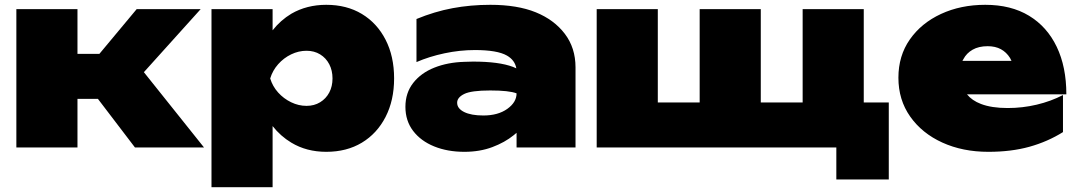

<svg xmlns="http://www.w3.org/2000/svg" viewBox="-20 -613 4479 798"><path d="M48 0V-575H302V-389H393L548 -575H814L578 -313L828 0H541L387 -202H302V0Z M859 -575H1113V-487Q1146 -529 1191 -556Q1255 -593 1336 -593Q1421 -593 1484 -555Q1547 -517 1582.5 -448Q1618 -379 1618 -287Q1618 -196 1582.5 -127Q1547 -58 1484 -20Q1421 18 1336 18Q1254 18 1191 -20Q1146 -47 1113 -89V165H859ZM1362 -287Q1362 -320 1348.5 -346Q1335 -372 1310.5 -387Q1286 -402 1254 -402Q1221 -402 1190 -387Q1159 -372 1136 -346Q1113 -320 1103 -287Q1113 -254 1136 -228.5Q1159 -203 1190 -188Q1221 -173 1254 -173Q1286 -173 1310.5 -188Q1335 -203 1348.5 -228.5Q1362 -254 1362 -287Z M1910 -356Q1929 -357 1946 -357Q2054 -357 2112 -335Q2119 -332 2126 -329Q2120 -363 2087 -382Q2047 -405 1954 -405Q1891 -405 1827.5 -391.5Q1764 -378 1711 -355V-534Q1786 -565 1861 -579Q1936 -593 2018 -593Q2130 -593 2206.5 -562Q2283 -531 2327.5 -472.5Q2372 -414 2372 -333V0H2127V-61Q2121 -56 2115 -51Q2078 -21 2026 -1.5Q1974 18 1910 18Q1840 18 1784.5 -4.5Q1729 -27 1697 -69Q1665 -111 1665 -169Q1665 -227 1697.5 -268.5Q1730 -310 1785.5 -332Q1841 -354 1910 -356ZM2127 -225Q2096 -237 2017.5 -237Q1939 -237 1909.5 -222.5Q1880 -208 1880 -186Q1880 -162 1909 -147.5Q1938 -133 1989 -133Q2050 -133 2088.5 -160.5Q2127 -188 2127 -225Z M3570 -575V-187H3674V133H3456V0H2460V-575H2714V-187H2888V-575H3142V-187H3316V-575Z M4088 18Q3981 18 3896.5 -20.5Q3812 -59 3763 -128.5Q3714 -198 3714 -290Q3714 -381 3761.5 -449Q3809 -517 3891 -555Q3973 -593 4075 -593Q4182 -593 4257 -547.5Q4332 -502 4372 -418.5Q4412 -335 4412 -221H3999Q4020 -195 4057 -181Q4101 -164 4168 -164Q4230 -164 4289 -178Q4348 -192 4398 -218V-64Q4334 -24 4258.5 -3Q4183 18 4088 18ZM4184 -360Q4181 -366 4178 -372Q4163 -396 4140 -408.5Q4117 -421 4085 -421Q4048 -421 4022.5 -406.5Q3997 -392 3984 -367Q3982 -364 3980 -360Z"/></svg>

Font: Bounded
Style: Regular
Weight: 900
Designer: Vlad Churkin
Version: Version 1.0